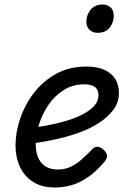

<svg xmlns="http://www.w3.org/2000/svg" viewBox="-20 -815 566 854"><path d="M225 19Q166 19 127 -6Q88 -31 68.5 -73.5Q49 -116 49 -168Q49 -226 70 -288Q91 -350 131 -402Q171 -454 229.5 -486.5Q288 -519 365 -519Q412 -519 444 -504.5Q476 -490 492.5 -464Q509 -438 509 -401Q509 -360 484.5 -327Q460 -294 419 -267.5Q378 -241 324.5 -222.5Q271 -204 212.5 -192Q154 -180 95 -174L107 -245Q146 -249 189 -257Q232 -265 273 -277Q314 -289 347 -306Q380 -323 399 -344Q418 -365 418 -391Q418 -417 401.5 -428.5Q385 -440 355 -440Q304 -440 263.5 -414.5Q223 -389 195.5 -348.5Q168 -308 153.5 -261.5Q139 -215 139 -173Q139 -139 150 -113.5Q161 -88 183 -74.5Q205 -61 237 -61Q269 -61 295 -73.5Q321 -86 344 -106.5Q367 -127 390 -151Q403 -165 418 -161.5Q433 -158 443 -147Q454 -136 456 -123.5Q458 -111 445 -96Q409 -53 372 -27.5Q335 -2 298.5 8.5Q262 19 225 19ZM413 -669Q393 -669 378.5 -682Q364 -695 364 -720Q364 -747 382.5 -771Q401 -795 437 -795Q457 -795 471.5 -782.5Q486 -770 486 -744Q486 -717 468.5 -693Q451 -669 413 -669Z"/></svg>

Font: Playwrite IN
Style: Regular
Weight: 400
Designer: Veronika Burian, José Scaglione
Foundry: TypeTogether
Version: Version 1.002